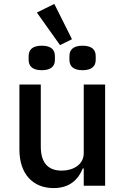

<svg xmlns="http://www.w3.org/2000/svg" viewBox="-20 -947 640 979"><path d="M407 0H516V-516H407V-166C407 -106 351 -77 295 -77C224 -77 188 -118 188 -200V-516H79V-184C79 -59 149 12 253 12C338 12 380 -34 402 -88H407ZM286 -717 347 -747 257 -927 168 -883ZM193 -589C242 -589 260 -611 260 -642V-661C260 -692 242 -714 193 -714C144 -714 126 -692 126 -661V-642C126 -611 144 -589 193 -589ZM401 -589C450 -589 468 -611 468 -642V-661C468 -692 450 -714 401 -714C352 -714 334 -692 334 -661V-642C334 -611 352 -589 401 -589Z"/></svg>

Font: IBM Mono Medium
Style: Regular
Weight: 500
Monospace: yes
Designer: Mike Abbink, Paul van der Laan, Pieter van Rosmalen
Foundry: Bold Monday
Version: Version 2.3